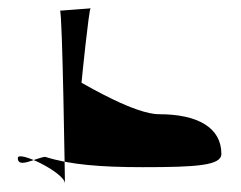

<svg xmlns="http://www.w3.org/2000/svg" viewBox="-20 -548 582 464"><path d="M137 -104C138 -130 23 -186 23 -166C23 -140 65 -166 89 -169C149 -150 223 -144 325 -144C455 -144 515 -148 515 -176C515 -239 459 -272 364 -272C307 -272 192 -340 177 -348C177 -350 195 -528 199 -528C205 -528 119 -522 125 -522C131 -522 137 -98 137 -104Z"/></svg>

Font: Recovery
Style: Regular
Weight: 400
Version: Version 0.27